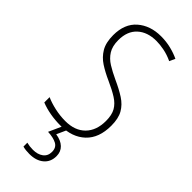

<svg xmlns="http://www.w3.org/2000/svg" viewBox="-305 -766 1049 1049"><g transform="rotate(45 219.5 -242.0)"><path d="M394 -186Q394 -91 340.5 -40.5Q287 10 197 10Q155 10 116 3Q77 -4 45 -17V-58Q76 -44 116.5 -35Q157 -26 198 -26Q272 -26 313.5 -68Q355 -110 355 -184Q355 -230 339 -258Q323 -286 290.5 -306.5Q258 -327 209 -349Q164 -369 128.5 -392Q93 -415 72 -450.5Q51 -486 51 -543Q51 -631 104.5 -677.5Q158 -724 241 -724Q281 -724 317.5 -715Q354 -706 383 -692L368 -659Q334 -675 301 -681.5Q268 -688 241 -688Q172 -688 131 -650.5Q90 -613 90 -544Q90 -497 108.5 -467.5Q127 -438 158.5 -418.5Q190 -399 231 -380Q282 -357 318.5 -333.5Q355 -310 374.5 -276Q394 -242 394 -186ZM300 143Q300 188 269 214Q238 240 186 240Q157 240 135 234V204Q158 210 184 210Q220 210 243 193Q266 176 266 144Q266 111 241 97.5Q216 84 173 82L210 0H241L214 60Q255 66 277.5 87.5Q300 109 300 143Z"/></g></svg>

Font: Noto Sans Lao Condensed ExtraLight
Style: Regular
Weight: 200
Width: 3
Designer: Monotype Design Team
Foundry: Monotype Imaging Inc.
Version: Version 2.003; ttfautohint (v1.8.4.7-5d5b)